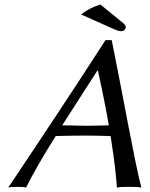

<svg xmlns="http://www.w3.org/2000/svg" viewBox="-20 -838 673 861"><path d="M230 -228C268 -229 324 -230 359 -230C397 -230 438 -229 476 -228C497 -97 503 -19 504 3C522 0 538 0 555 0C572 0 598 0 614 3C586 -98 526 -439 481 -658H453C310 -436 165 -218 17 3C30 0 42 0 53 0C64 0 86 0 97 3C127 -58 175 -141 230 -228ZM468 -276C435 -275 393 -274 363 -274C334 -274 291 -276 259 -276C313 -361 369 -447 417 -522H419C440 -427 456 -345 468 -276ZM430 -818C393 -806 366 -791 344 -773L485 -710C504 -701 517 -698 525 -698C533 -698 542 -705 544 -713C545 -720 542 -726 533 -734Z"/></svg>

Font: Libertinus Sans
Style: Italic
Weight: 400
Italic angle: -12°
Designer: Philipp H. Poll, Khaled Hosny
Foundry: Caleb Maclennan
Version: Version 7.050;RELEASE